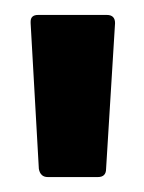

<svg xmlns="http://www.w3.org/2000/svg" viewBox="-20 -716 193 257"><path d="M32 -490 21 -685V-687Q21 -696 31 -696H123Q134 -696 134 -685L122 -490Q122 -479 111 -479H44Q34 -479 32 -490Z"/></svg>

Font: Barlow GEO Semi Bold
Style: Regular
Weight: 600
Designer: Jeremy Tribby
Foundry: Tribby Type
Version: Version 1.408